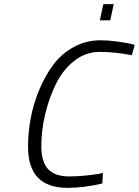

<svg xmlns="http://www.w3.org/2000/svg" viewBox="-20 -896 669 925"><path d="M511 -798 528 -876H478L461 -798ZM476 -63 453 -58C437.7 -55.3 416.5 -52.7 389.5 -50C362.5 -47.3 337.3 -46 314 -46C267.3 -46 233.2 -57.8 211.5 -81.5C189.8 -105.2 179 -141.7 179 -191C179 -241.7 185.2 -293 197.5 -345C209.8 -397 227.2 -445.8 249.5 -491.5C271.8 -537.2 301.3 -574.3 338 -603C374.7 -631.7 415.3 -646 460 -646C509.3 -646 561 -640.7 615 -630L629 -680L605 -686C589 -689.3 567.3 -692.8 540 -696.5C512.7 -700.2 487.3 -702 464 -702C417.3 -702 374.2 -691 334.5 -669C294.8 -647 261.8 -618.2 235.5 -582.5C209.2 -546.8 186.7 -506.3 168 -461C149.3 -415.7 135.8 -370 127.5 -324C119.2 -278 115 -233 115 -189C115 -57 178.3 9 305 9C357.7 9 413.7 2 473 -12Z"/></svg>

Font: RazerF5 Light
Style: Italic
Weight: 300
Foundry: Razer Inc.
Version: Version 2